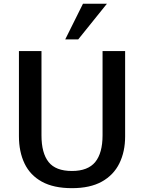

<svg xmlns="http://www.w3.org/2000/svg" viewBox="-20 -980 760 1010"><path d="M358.4 9.8Q262.2 9.8 200.4 -24.2Q138.7 -58.1 109.1 -119.9Q79.6 -181.6 79.6 -263.7V-711.4H198.2V-268.1Q198.2 -174.8 235.6 -127.7Q272.9 -80.6 358.4 -80.6Q442.4 -80.6 481 -127.7Q519.5 -174.8 519.5 -268.6V-711.4H638.2V-262.2Q638.2 -182.1 607.9 -120.6Q577.6 -59.1 515.9 -24.7Q454.1 9.8 358.4 9.8ZM323.2 -772.9 416.5 -960.4H542.5L391.6 -772.9Z"/></svg>

Font: Comme Medium
Style: Regular
Weight: 500
Version: Version 1.000;gftools[0.9.27]